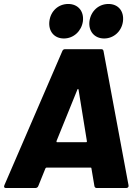

<svg xmlns="http://www.w3.org/2000/svg" viewBox="-31 -948 694 968"><path d="M291 -754C340 -754 380 -791 387 -841C393 -892 362 -928 313 -928C263 -928 224 -892 218 -841C212 -791 242 -754 291 -754ZM494 -754C543 -754 583 -791 589 -841C595 -892 565 -928 516 -928C466 -928 427 -892 420 -841C414 -791 445 -754 494 -754ZM457 0H605C613 0 619 -5 617 -14L491 -690C490 -696 487 -700 480 -700H296C290 -700 285 -696 283 -690L-9 -14C-13 -5 -9 0 -1 0H147C154 0 160 -4 162 -10L198 -99C200 -101 201 -103 204 -103H426C429 -103 430 -101 430 -99L445 -10C446 -4 450 0 457 0ZM254 -237 359 -496C360 -500 364 -501 365 -496L407 -237C408 -233 406 -231 403 -231H257C254 -231 253 -233 254 -237Z"/></svg>

Font: Barlow ExtraBold
Style: Italic
Weight: 800
Italic angle: -7°
Designer: Jeremy Tribby
Foundry: Tribby Type
Version: Version 1.422;hotconv 1.0.109;makeotfexe 2.5.65596